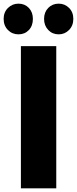

<svg xmlns="http://www.w3.org/2000/svg" viewBox="-51 -1030 421 1050"><path d="M-31.1 -926.7Q-31.1 -963.3 -7.2 -986.7Q16.7 -1010 50 -1010Q84.4 -1010 106.7 -986.7Q128.9 -963.3 128.9 -926.7Q128.9 -888.9 106.7 -865.6Q84.4 -842.2 50 -842.2Q15.6 -842.2 -7.8 -866.1Q-31.1 -890 -31.1 -926.7ZM190 -926.7Q190 -963.3 212.8 -986.7Q235.6 -1010 270 -1010Q303.3 -1010 326.7 -986.7Q350 -963.3 350 -926.7Q350 -890 326.7 -866.1Q303.3 -842.2 270 -842.2Q235.6 -842.2 212.8 -866.1Q190 -890 190 -926.7ZM256.7 -777.8V0H63.3V-777.8Z"/></svg>

Font: Paperlogy 9 Black
Style: Regular
Weight: 900
Designer: redesigned by Lee Juim, glyphs from Gmarket Sans & Montserrat
Foundry: PT&
Version: Version 1.001